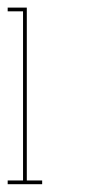

<svg xmlns="http://www.w3.org/2000/svg" viewBox="-20 -801 250 500"><path d="M49.8 -331.1Q49.8 -477.5 49.8 -771.5Q49.8 -771.5 49.8 -771.5Q49.8 -774.4 49.8 -781.2Q33.2 -781.2 0 -781.2Q0 -779.3 0 -777.3Q0 -774.4 0 -771.5Q13.7 -771.5 40 -771.5Q40 -624 40 -331.1Q26.4 -331.1 0 -331.1Q0 -328.1 0 -321.3Q13.7 -321.3 40 -321.3Q43 -321.3 49.8 -321.3Q63.5 -321.3 89.8 -321.3Q89.8 -324.2 89.8 -331.1Q77.1 -331.1 49.8 -331.1Q49.8 -331.1 49.8 -331.1Z"/></svg>

Font: Reach
Style: Line
Weight: 400
Designer: Billy Harris
Version: Reach Line